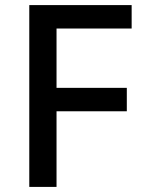

<svg xmlns="http://www.w3.org/2000/svg" viewBox="-20 -734 568 754"><path d="M202 0H95V-714H497V-622H202V-389H478V-297H202Z"/></svg>

Font: Noto Sans Kannada Medium
Style: Regular
Weight: 500
Designer: Jelle Bosma - Monotype Design Team
Foundry: Monotype Imaging Inc.
Version: Version 2.005; ttfautohint (v1.8.4.7-5d5b)